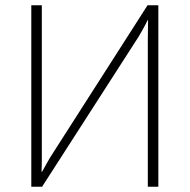

<svg xmlns="http://www.w3.org/2000/svg" viewBox="-20 -710 721 730"><path d="M582 -690V0H542V-562Q542 -580 542.5 -598Q543 -616 543 -633H541Q534 -618 524.5 -601Q515 -584 506 -569L140 0H99V-690H139V-131Q139 -112 139 -94Q139 -76 138 -57H140Q149 -73 159.5 -92Q170 -111 180 -126L541 -690Z"/></svg>

Font: Exo 2 ExtraLight
Style: Regular
Weight: 250
Designer: Natanael Gama
Foundry: Natanael Gama
Version: Version 2.010